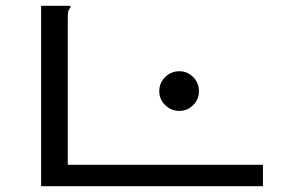

<svg xmlns="http://www.w3.org/2000/svg" viewBox="-20 -643 1040 663"><path d="M122 -623H223V-616Q217 -610 215.5 -603Q214 -596 214 -579V-74H888V0H122ZM599 -260Q571 -260 550.5 -280Q530 -300 530 -328Q530 -357 550.5 -377Q571 -397 599 -397Q627 -397 647 -377Q667 -357 667 -328Q667 -300 647 -280Q627 -260 599 -260Z"/></svg>

Font: Inconsolata UltraExpanded
Style: Regular
Weight: 400
Width: 9
Monospace: yes
Designer: Raph Levien, Cyreal, Brenton Simpson
Foundry: Raph Levien, Cyreal, Google
Version: Version 3.000; ttfautohint (v1.8.2.53-6de2)